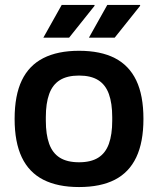

<svg xmlns="http://www.w3.org/2000/svg" viewBox="-20 -743 638 775"><path d="M299 12Q213 12 155 -17.5Q97 -47 68 -108Q39 -169 39 -263Q39 -358 68 -418.5Q97 -479 155 -508.5Q213 -538 299 -538Q386 -538 443.5 -508.5Q501 -479 530 -418.5Q559 -358 559 -263Q559 -169 530 -108Q501 -47 443.5 -17.5Q386 12 299 12ZM299 -88Q347 -88 376.5 -106.5Q406 -125 419.5 -162.5Q433 -200 433 -256V-270Q433 -326 419.5 -363.5Q406 -401 376.5 -419.5Q347 -438 299 -438Q251 -438 221.5 -419.5Q192 -401 178.5 -363.5Q165 -326 165 -270V-256Q165 -200 178.5 -162.5Q192 -125 221.5 -106.5Q251 -88 299 -88ZM155 -591 229 -723H361L362 -720L259 -591ZM339 -591 413 -723H545L546 -720L443 -591Z"/></svg>

Font: Archivo SemiBold
Style: Regular
Weight: 600
Designer: Hector Gatti
Foundry: Omnibus-Type
Version: Version 2.001